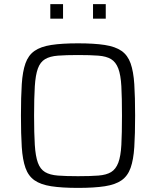

<svg xmlns="http://www.w3.org/2000/svg" viewBox="-20 -907 761 935"><path d="M360 8Q281 8 229.5 0Q178 -8 148 -29Q118 -50 104 -89.5Q90 -129 86 -191Q82 -253 82 -344Q82 -435 86 -497Q90 -559 104 -598.5Q118 -638 148 -659Q178 -680 229.5 -688Q281 -696 360 -696Q439 -696 490.5 -688Q542 -680 572 -659Q602 -638 616 -598.5Q630 -559 634 -497Q638 -435 638 -344Q638 -253 634 -191Q630 -129 616 -89.5Q602 -50 572 -29Q542 -8 490.5 0Q439 8 360 8ZM360 -49Q420 -49 459 -52Q498 -55 521 -69Q544 -83 556 -114.5Q568 -146 571 -201.5Q574 -257 574 -344Q574 -431 571 -486.5Q568 -542 556 -573.5Q544 -605 521 -619Q498 -633 459 -636Q420 -639 360 -639Q301 -639 262 -636Q223 -633 199.5 -619Q176 -605 164.5 -573.5Q153 -542 149.5 -486.5Q146 -431 146 -344Q146 -257 149.5 -201.5Q153 -146 164.5 -114.5Q176 -83 199.5 -69Q223 -55 262 -52Q301 -49 360 -49ZM225 -816V-887H287V-816ZM433 -816V-887H495V-816Z"/></svg>

Font: Saira Thin Light
Style: Regular
Weight: 300
Version: Version 1.101